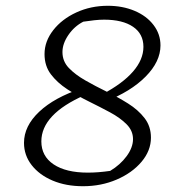

<svg xmlns="http://www.w3.org/2000/svg" viewBox="-20 -635 632 664"><path d="M267 9Q208 9 162 -10.5Q116 -30 89.5 -64Q63 -98 63 -141Q63 -199 115.5 -248.5Q168 -298 262 -329L273 -306Q123 -240 123 -146Q123 -95 165.5 -66.5Q208 -38 284 -38Q302 -38 321 -39.5Q340 -41 361 -44Q396 -65 418 -95Q440 -125 440 -154Q440 -183 417.5 -205.5Q395 -228 360.5 -246.5Q326 -265 286.5 -284.5Q247 -304 212.5 -326.5Q178 -349 156 -378Q134 -407 134 -448Q134 -492 164 -530.5Q194 -569 244 -592Q294 -615 353 -615Q404 -615 445.5 -597.5Q487 -580 511 -548.5Q535 -517 535 -478Q535 -422 483.5 -370Q432 -318 344 -284L334 -309Q404 -346 440 -387.5Q476 -429 476 -473Q476 -518 440 -542.5Q404 -567 340 -567Q324 -567 306 -565Q288 -563 268 -560Q237 -544 216.5 -514Q196 -484 196 -455Q196 -423 218 -400Q240 -377 275 -357Q310 -337 349 -318Q388 -299 423 -277Q458 -255 480 -226.5Q502 -198 502 -159Q502 -114 469.5 -75.5Q437 -37 383.5 -14Q330 9 267 9Z"/></svg>

Font: Piazzolla 8pt ExtraLight
Style: Italic
Weight: 250
Italic angle: -11.3°
Designer: Juan Pablo del Peral
Foundry: Huerta Tipografica
Version: Version 2.001